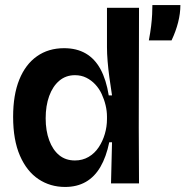

<svg xmlns="http://www.w3.org/2000/svg" viewBox="-20 -727 735 761"><path d="M238 14Q179 14 132.5 -17Q86 -48 59 -110Q32 -172 32 -264Q32 -351 56.5 -411.5Q81 -472 126.5 -504Q172 -536 234 -536Q284 -536 320 -515Q356 -494 378.5 -452.5Q401 -411 411 -349H424Q418 -387 413.5 -420.5Q409 -454 406.5 -484.5Q404 -515 404 -540V-696H531L530 -221L531 0H420L424 -163H413Q401 -105 378 -65.5Q355 -26 320 -6Q285 14 238 14ZM277 -91Q307 -91 331 -105Q355 -119 371 -143Q387 -167 395.5 -196Q404 -225 404 -255V-265Q404 -287 398.5 -310Q393 -333 383 -354.5Q373 -376 357.5 -392.5Q342 -409 322 -419Q302 -429 277 -429Q241 -429 215 -407Q189 -385 175 -346.5Q161 -308 161 -258Q161 -209 175 -171Q189 -133 214.5 -112Q240 -91 277 -91ZM570 -567Q576 -599 579 -624Q582 -649 583 -670Q584 -691 584 -707H695Q695 -674 686 -638.5Q677 -603 660 -567Z"/></svg>

Font: Bricolage Grotesque 72pt SemiBold
Style: Regular
Weight: 600
Version: Version 1.001;gftools[0.9.33.dev8+g029e19f]